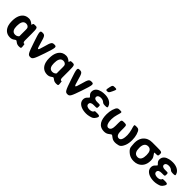

<svg xmlns="http://www.w3.org/2000/svg" viewBox="371 -2335 3898 3898"><g transform="rotate(45 2320.0 -386.0)"><path d="M243 -538C209 -538 179 -531 154 -518C74 -475 36 -382 36 -260V-250C36 -212 40 -177 49 -145C73 -59 134 10 242 10C276 10 304 1 325 -13C384 -53 367 -50 422 -12C442 2 468 10 500 10C513 10 523 9 533 8C559 3 560 -7 555 -55C550 -103 548 -108 544 -107C539 -106 521 -96 509 -126C504 -138 503 -155 503 -171V-350C503 -512 497 -528 442 -528C387 -528 381 -525 376 -497C371 -468 376 -482 321 -517C300 -530 275 -538 243 -538ZM362 -272V-171C362 -168 362 -164 363 -161C363 -152 368 -138 330 -117C316 -109 299 -104 277 -104C199 -104 177 -172 177 -250V-260C177 -341 197 -424 278 -424C300 -424 317 -419 330 -410C367 -385 362 -364 362 -272Z M766 -350C722 -512 710 -528 643 -528C576 -528 577 -504 659 -264C740 -24 754 0 815 0C876 0 890 -24 972 -264C1053 -504 1054 -528 987 -528C920 -528 908 -512 864 -350C820 -188 810 -188 766 -350Z M1311 -538C1277 -538 1247 -531 1222 -518C1142 -475 1104 -382 1104 -260V-250C1104 -212 1108 -177 1117 -145C1141 -59 1202 10 1310 10C1344 10 1372 1 1393 -13C1452 -53 1435 -50 1490 -12C1510 2 1536 10 1568 10C1581 10 1591 9 1601 8C1627 3 1628 -7 1623 -55C1618 -103 1616 -108 1612 -107C1607 -106 1589 -96 1577 -126C1572 -138 1571 -155 1571 -171V-350C1571 -512 1565 -528 1510 -528C1455 -528 1449 -525 1444 -497C1439 -468 1444 -482 1389 -517C1368 -530 1343 -538 1311 -538ZM1430 -272V-171C1430 -168 1430 -164 1431 -161C1431 -152 1436 -138 1398 -117C1384 -109 1367 -104 1345 -104C1267 -104 1245 -172 1245 -250V-260C1245 -341 1265 -424 1346 -424C1368 -424 1385 -419 1398 -410C1435 -385 1430 -364 1430 -272Z M1834 -350C1790 -512 1778 -528 1711 -528C1644 -528 1645 -504 1727 -264C1808 -24 1822 0 1883 0C1944 0 1958 -24 2040 -264C2121 -504 2122 -528 2055 -528C1988 -528 1976 -512 1932 -350C1888 -188 1878 -188 1834 -350Z M2421 -223H2467C2508 -223 2512 -227 2512 -270C2512 -313 2508 -317 2467 -317H2421C2374 -317 2333 -332 2333 -373C2333 -380 2335 -387 2338 -394C2350 -419 2381 -431 2420 -431C2441 -431 2464 -428 2481 -419C2523 -398 2516 -376 2581 -376C2645 -376 2655 -380 2647 -412C2644 -423 2639 -434 2633 -444C2597 -503 2523 -538 2428 -538C2393 -538 2361 -535 2332 -528C2258 -511 2192 -471 2192 -384C2192 -356 2203 -332 2220 -314C2266 -264 2262 -285 2211 -229C2193 -209 2182 -183 2182 -149C2182 -124 2188 -101 2201 -82C2241 -21 2326 10 2428 10C2458 10 2488 6 2515 -1C2582 -18 2602 -25 2637 -79C2676 -140 2653 -156 2589 -156C2524 -156 2519 -155 2516 -144C2515 -141 2514 -137 2512 -134C2496 -108 2462 -96 2420 -96C2373 -96 2323 -114 2323 -160C2323 -210 2368 -223 2421 -223ZM2387 -698C2371 -621 2373 -613 2411 -613C2449 -613 2457 -621 2493 -698C2529 -774 2527 -782 2469 -782C2411 -782 2403 -774 2387 -698Z M2733 -276C2733 -115 2784 10 2946 10C2986 10 3019 -1 3044 -20C3114 -70 3092 -70 3162 -20C3188 -1 3220 10 3261 10C3281 10 3299 8 3316 4C3359 -5 3402 -2 3448 -114C3466 -159 3474 -214 3474 -276C3474 -329 3466 -376 3454 -418C3421 -524 3395 -528 3334 -528C3272 -528 3281 -521 3312 -411C3324 -370 3331 -325 3333 -276C3333 -207 3324 -104 3256 -104C3192 -104 3178 -172 3178 -240V-326C3178 -404 3171 -412 3104 -412C3036 -412 3029 -404 3029 -326V-240C3029 -172 3015 -104 2951 -104C2936 -104 2924 -109 2915 -119C2882 -151 2874 -211 2874 -276C2875 -325 2883 -370 2895 -411C2926 -521 2934 -528 2873 -528C2811 -528 2786 -523 2753 -418C2741 -376 2733 -330 2733 -276Z M4074 -471C4074 -523 4061 -528 3934 -528H3793C3753 -528 3718 -522 3687 -509C3600 -472 3544 -390 3544 -269V-259C3544 -240 3545 -221 3548 -203C3555 -156 3539 -113 3642 -36C3681 -7 3732 10 3794 10C3833 10 3867 4 3897 -9C3979 -45 4035 -123 4035 -239V-249C4035 -257 4034 -265 4033 -273C4030 -295 4035 -309 3997 -363C3961 -415 3956 -414 4012 -414C4068 -414 4074 -419 4074 -471ZM3793 -414C3870 -414 3894 -346 3894 -269V-259C3894 -180 3873 -104 3794 -104C3710 -104 3685 -175 3685 -259V-269C3685 -349 3713 -414 3793 -414Z M4369 -223H4415C4456 -223 4460 -227 4460 -270C4460 -313 4456 -317 4415 -317H4369C4322 -317 4281 -332 4281 -373C4281 -380 4283 -387 4286 -394C4298 -419 4329 -431 4368 -431C4389 -431 4412 -428 4429 -419C4471 -398 4464 -376 4529 -376C4593 -376 4603 -380 4595 -412C4592 -423 4587 -434 4581 -444C4545 -503 4471 -538 4376 -538C4341 -538 4309 -535 4280 -528C4206 -511 4140 -471 4140 -384C4140 -356 4151 -332 4168 -314C4214 -264 4210 -285 4159 -229C4141 -209 4130 -183 4130 -149C4130 -124 4136 -101 4149 -82C4189 -21 4274 10 4376 10C4406 10 4436 6 4463 -1C4530 -18 4550 -25 4585 -79C4624 -140 4601 -156 4537 -156C4472 -156 4467 -155 4464 -144C4463 -141 4462 -137 4460 -134C4444 -108 4410 -96 4368 -96C4321 -96 4271 -114 4271 -160C4271 -210 4316 -223 4369 -223Z"/></g></svg>

Font: Asimov Print
Style: A
Weight: 500
Designer: Google
Version: Version 2.000980: 2014